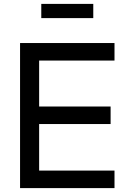

<svg xmlns="http://www.w3.org/2000/svg" viewBox="-20 -966 646 986"><path d="M83 -745H568V-655H181V-419H548V-329H181V-90H568V0H83ZM192 -946H459V-873H192Z"/></svg>

Font: Eudoxus Sans Medium
Style: Regular
Weight: 500
Designer: Stijn de Vries
Foundry: tokotype
Version: Version 2.005